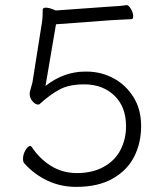

<svg xmlns="http://www.w3.org/2000/svg" viewBox="-20 -702 640 751"><path d="M473 -208Q473 -284 428 -327.5Q383 -371 313 -372H309Q251 -372 214 -352.5Q177 -333 135 -295Q133 -293 129 -293Q118 -293 107 -306Q96 -319 96 -336Q96 -340 98.5 -349Q101 -358 107 -380L145 -620Q147 -635 147 -664Q147 -672 159 -672Q174 -672 198 -661L407 -676Q452 -678 474 -682H476Q483 -682 492 -667Q501 -652 501 -638Q501 -627 494 -627L471 -626L415 -623L199 -607L158 -366Q230 -422 313 -422H322Q378 -421 425.5 -395Q473 -369 502.5 -321.5Q532 -274 532 -209Q532 -143 505 -89.5Q478 -36 421 -3.5Q364 29 278 29Q217 29 165.5 4.5Q114 -20 76 -62Q70 -68 70 -80Q70 -98 79.5 -114.5Q89 -131 98 -131Q102 -131 105 -126Q134 -82 178 -54Q222 -26 278 -25H280Q342 -25 386 -49.5Q430 -74 451.5 -116Q473 -158 473 -208Z"/></svg>

Font: JyunsaiKaai Light
Style: Regular
Weight: 300
Designer: Fontworks Inc.
Version: Version 0.030;April 7, 2024;FontCreator 14.0.0.2901 64-bit